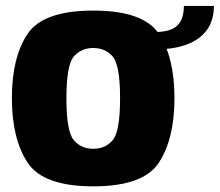

<svg xmlns="http://www.w3.org/2000/svg" viewBox="-20 -638 758 662"><path d="M301.5 4.5Q475 4.5 528.2 -77.8Q581.5 -160 581.5 -299.5Q581.5 -440 528.2 -520.8Q475 -601.5 301.5 -601.5Q128.5 -601.5 74.8 -520.8Q21 -440 21 -299.5Q21 -160 74.8 -77.8Q128.5 4.5 301.5 4.5ZM301.5 -125Q259.5 -125 234.2 -155Q209 -185 209 -299Q209 -413 234.2 -442.8Q259.5 -472.5 301.5 -472.5Q343.5 -472.5 368.8 -442.8Q394 -413 394 -299Q394 -185 368.8 -155Q343.5 -125 301.5 -125ZM512 -527.5V-467.5Q577.5 -467.5 623 -484.2Q668.5 -501 693 -534.2Q717.5 -567.5 717.5 -617.5H614Q614 -587.5 604.2 -567.5Q594.5 -547.5 572.5 -537.5Q550.5 -527.5 512 -527.5Z"/></svg>

Font: Anybody SemiCondensed ExtraBold
Style: Regular
Weight: 800
Width: 4
Version: Version 1.113;gftools[0.9.25]